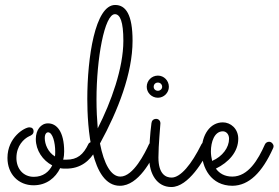

<svg xmlns="http://www.w3.org/2000/svg" viewBox="-20 -732 1120 772"><path d="M244 -54C305 -53 342 -87 364 -126C366 -131 370 -139 370 -144C370 -154 360 -162 352 -162C346 -162 338 -158 336 -154C315 -110 291 -90 247 -90C242 -90 238 -90 234 -90C237 -101 238 -112 238 -123C238 -203 208 -236 173 -236C144 -236 124 -209 124 -173C124 -127 152 -87 190 -67C177 -41 153 -21 116 -21C74 -21 46 -53 46 -97C46 -146 76 -174 97 -184C107 -188 115 -193 115 -204C115 -214 109 -220 98 -220C79 -220 10 -180 10 -97C10 -32 54 13 115 13C167 13 203 -17 222 -56C229 -54 236 -54 244 -54ZM160 -177C160 -196 169 -200 173 -200C192 -200 202 -158 202 -123C202 -116 202 -109 201 -103C173 -120 160 -152 160 -177Z M612 -135C613 -138 614 -141 614 -143C614 -153 607 -162 596 -162C589 -162 582 -158 579 -152C563 -117 516 -22 464 -22C426 -22 398 -73 382 -155C455 -288 513 -438 513 -568C513 -673 486 -712 443 -712C362 -712 331 -499 331 -334C331 -221 346 15 462 15C538 15 590 -91 612 -135ZM368 -332C368 -496 400 -675 442 -675C463 -675 476 -645 476 -568C476 -458 427 -322 373 -216C370 -251 368 -290 368 -332Z M659 -383C659 -408 639 -428 615 -428C590 -428 570 -408 570 -383C570 -359 590 -339 615 -339C639 -339 659 -359 659 -383ZM580 -97C580 -33 611 20 669 20C738 20 800 -89 823 -135C824 -138 825 -141 825 -144C825 -152 817 -162 807 -162C800 -162 793 -158 790 -152C750 -71 706 -18 670 -18C648 -18 617 -30 617 -99C617 -149 625 -229 625 -236C625 -246 618 -254 608 -254C597 -254 590 -247 589 -237C583 -191 580 -144 580 -97ZM632 -383C632 -374 624 -367 615 -367C605 -367 598 -374 598 -383C598 -393 605 -400 615 -400C624 -400 632 -393 632 -383Z M848 -54C899 -79 938 -121 938 -174C938 -215 907 -240 876 -240C825 -240 791 -190 791 -125C791 -58 828 15 915 15C981 14 1034 -38 1078 -136C1079 -138 1080 -141 1080 -144C1080 -152 1072 -162 1062 -162C1055 -162 1048 -158 1045 -151C1018 -90 978 -22 914 -22C883 -22 862 -35 848 -54ZM833 -85C830 -97 828 -111 828 -123C828 -161 842 -204 876 -204C889 -204 901 -193 901 -174C901 -139 875 -103 833 -85Z"/></svg>

Font: Sacramento
Style: Regular
Weight: 400
Designer: Astigmatic (AOETI)
Foundry: Astigmatic (AOETI)
Version: Version 1.000